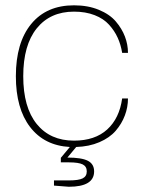

<svg xmlns="http://www.w3.org/2000/svg" viewBox="-20 -546 534 726"><path d="M335.9 102.1Q335.9 160.2 240.2 160.2L184.1 155.8V136.2H240.2Q277.3 136.2 292.7 128.4Q308.1 120.6 308.1 102.1Q308.1 83.5 292.7 75.7Q277.3 67.9 240.2 67.9H210V50.8L244.1 9.8Q147.5 4.4 93.8 -65.7Q40 -135.7 40 -257.8Q40 -384.8 97.9 -455.3Q155.8 -525.9 259.8 -525.9Q312.5 -525.9 353.5 -509Q394.5 -492.2 417.7 -465.1Q440.9 -438 452.4 -407.7Q463.9 -377.4 463.9 -346.2H441.9Q437 -377 425 -403.3Q413.1 -429.7 392.3 -452.6Q371.6 -475.6 337.6 -488.8Q303.7 -502 259.8 -502Q169.9 -502 118.9 -438.7Q67.9 -375.5 67.9 -257.8Q67.9 -140.1 118.9 -77.1Q169.9 -14.2 259.8 -14.2Q338.9 -14.2 385.3 -56.4Q431.6 -98.6 441.9 -173.8H463.9Q463.9 -140.6 452.1 -109.4Q440.4 -78.1 417.5 -51.5Q394.5 -24.9 355.7 -8.3Q316.9 8.3 268.1 9.8L234.9 49.8Q288.6 49.8 312.3 62Q335.9 74.2 335.9 102.1Z"/></svg>

Font: Creato Display Thin
Style: Regular
Weight: 265
Version: Version 1.000